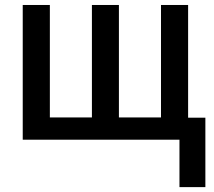

<svg xmlns="http://www.w3.org/2000/svg" viewBox="-20 -561 861 771"><path d="M735.4 -541V-88.4H804.7V190.4H700.7V0H71.3V-541H180.2V-89.4H349.1V-541H457.5V-89.4H626.5V-541Z"/></svg>

Font: Open Sans SemiCondensed SemiBold
Style: Regular
Weight: 600
Width: 4
Designer: Monotype Design Team
Foundry: Monotype Imaging Inc.
Version: Version 3.000